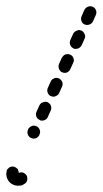

<svg xmlns="http://www.w3.org/2000/svg" viewBox="-26 -562 328 614"><path d="M48 -10Q55 -7 59 -1Q61 2 61 6Q62 10 61 14Q60 18 58 21Q56 24 52 26Q48 29 43 31Q37 32 32 32Q24 32 17 29Q10 26 5 21Q0 16 -3 9Q-6 2 -6 -6Q-6 -9 -5 -13Q-5 -17 -3 -20Q0 -23 3 -26Q6 -28 10 -29Q14 -30 18 -29Q22 -28 25 -26Q28 -24 31 -21Q32 -18 33 -15Q34 -12 34 -9Q41 -12 48 -10ZM63 -132Q66 -124 73 -121Q81 -117 89 -120Q96 -123 100 -130V-132Q104 -139 101 -147Q98 -155 91 -158Q83 -162 76 -159Q68 -156 64 -149V-148Q60 -140 63 -132ZM89 -197Q89 -201 91 -205L100 -225Q104 -233 112 -235Q119 -238 127 -235Q130 -233 133 -230Q136 -227 137 -223Q138 -220 138 -216Q138 -212 136 -208L127 -188Q124 -181 117 -178Q110 -175 103 -177Q102 -178 100 -179Q99 -179 98 -180Q95 -182 93 -184Q91 -187 90 -190Q89 -193 89 -197ZM127 -281 136 -301Q138 -305 141 -308Q144 -310 148 -312Q151 -313 155 -313Q159 -313 163 -311Q170 -307 173 -300Q176 -292 172 -284L163 -264Q160 -258 153 -255Q146 -251 139 -254Q138 -254 136 -255Q135 -256 134 -256Q128 -260 126 -267Q124 -275 127 -281ZM163 -358 172 -378Q174 -381 177 -384Q180 -387 184 -388Q187 -389 191 -389Q195 -389 199 -387Q206 -384 209 -376Q212 -368 208 -361L199 -341Q197 -337 194 -334Q191 -332 188 -330Q185 -329 181 -329Q178 -329 175 -330Q174 -331 172 -331Q171 -332 170 -332Q164 -337 162 -344Q160 -351 163 -358ZM199 -434 208 -454Q210 -458 213 -460Q216 -463 220 -464Q223 -466 227 -466Q231 -465 235 -464Q242 -460 245 -452Q248 -445 244 -437L235 -417Q233 -413 230 -411Q227 -408 224 -407Q221 -406 217 -406Q214 -405 211 -406Q210 -407 208 -408Q207 -408 206 -409Q200 -413 198 -420Q196 -427 199 -434ZM235 -510 244 -531Q246 -534 249 -537Q252 -539 256 -541Q259 -542 263 -542Q267 -542 271 -540Q278 -537 281 -529Q284 -521 280 -513L271 -493Q268 -487 261 -484Q254 -481 247 -483Q246 -483 244 -484Q243 -485 242 -485Q236 -489 234 -496Q232 -504 235 -510Z"/></svg>

Font: FRB American Cursive Dashed
Style: Bold Italic
Weight: 700
Italic angle: -25°
Version: Version 2.0;Modular Font Editor K font №1